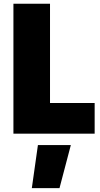

<svg xmlns="http://www.w3.org/2000/svg" viewBox="-20 -694 521 997"><path d="M145.3 282.8 176.9 59.3H347.8L289 282.8ZM49.7 0V-674.5H239.7V-159.1H471.5V0Z"/></svg>

Font: Titillium Web SemiBold
Style: Regular
Weight: 600
Designer: Mohamed Gaber, Accademia di Belle Arti di Urbino
Foundry: Kief Type Foundry, Accademia di Belle Arti di Urbino
Version: Version 3.000; ttfautohint (v1.8.4)